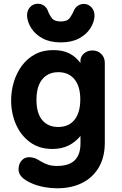

<svg xmlns="http://www.w3.org/2000/svg" viewBox="-20 -800 655 1035"><path d="M262.8 3Q191 3 141.2 -33.9Q91.5 -70.8 65.8 -130.2Q40 -189.8 40 -258.8Q40 -309.5 54.4 -357.6Q68.8 -405.8 97.2 -444.8Q125.8 -483.8 168.2 -506.9Q210.8 -530 267 -530Q318.5 -530 353.9 -512Q389.2 -494 413.5 -460.5V-470.8Q413.5 -495.2 432.4 -511.6Q451.2 -528 478.8 -528Q507 -528 526 -509Q545 -490 545 -461V-31Q545 47.8 512.2 103Q479.5 158.2 421.8 186.6Q364 215 287.8 215Q254.8 215 220.8 208.9Q186.8 202.8 157.8 191.1Q128.8 179.5 108.5 164Q91.2 150.5 84.8 135.5Q78.2 120.5 80.8 102.2Q83 77.8 100.5 61.2Q118 44.8 146 47.8Q164.8 50 178.6 57.5Q192.5 65 206.6 73.4Q220.8 81.8 239.8 88.1Q258.8 94.5 287.2 94.5Q353 94.5 383.8 63.1Q414.5 31.8 413.8 -29V-67.2Q385.8 -33.2 348.6 -15.1Q311.5 3 262.8 3ZM293.5 -115.5Q351 -115.5 381.9 -154.5Q412.8 -193.5 412.8 -264.2Q412.8 -335 381.1 -373Q349.5 -411 294.2 -411Q257 -411 230.5 -393.2Q204 -375.5 190.2 -342.8Q176.5 -310 176.5 -262.5Q176.5 -189.8 207.6 -152.6Q238.8 -115.5 293.5 -115.5ZM307.5 -571.5Q249.8 -571.5 210 -592.9Q170.2 -614.2 149 -647.5Q127.8 -680.8 125.8 -714.2Q125 -743.2 142 -761.5Q159 -779.8 183.5 -779.8Q201.8 -779.8 215.8 -770.4Q229.8 -761 236.8 -745.2Q245 -721.2 259.2 -702.8Q273.5 -684.2 307.5 -684.2Q342.5 -684.2 356.4 -703.5Q370.2 -722.8 381 -748Q387.8 -761.5 401.4 -770.1Q415 -778.8 431.8 -778.8Q456.2 -778.8 473.2 -760.4Q490.2 -742 489.5 -713Q487.8 -679.8 466.8 -647Q445.8 -614.2 406 -592.9Q366.2 -571.5 307.5 -571.5Z"/></svg>

Font: National Park
Style: Regular
Weight: 400
Designer: Andrea Herstowski, Ben Hoepner
Version: Version 1.009